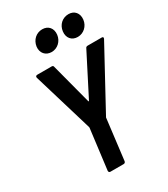

<svg xmlns="http://www.w3.org/2000/svg" viewBox="-220 -1014 974 1113"><g transform="rotate(-30 267.5 -457.5)"><path d="M233 -772C272 -772 305 -802 310 -843C315 -885 290 -914 250 -914C210 -914 178 -885 172 -843C167 -802 193 -772 233 -772ZM408 -772C447 -772 480 -802 485 -843C490 -885 465 -914 426 -914C385 -914 353 -885 348 -843C343 -802 367 -772 408 -772ZM180 -1H269C276 -1 281 -6 282 -13L315 -283C315 -285 315 -286 317 -289L533 -686C537 -694 535 -700 526 -700H431C425 -700 419 -697 417 -691L279 -421C276 -416 274 -416 273 -421L202 -691C201 -697 197 -700 190 -700H94C85 -700 81 -694 83 -686L202 -289C203 -286 203 -285 203 -283L169 -13C169 -6 173 -1 180 -1Z"/></g></svg>

Font: Barlow Semi Condensed SemiBold
Style: Italic
Weight: 600
Width: 4
Italic angle: -7°
Designer: Jeremy Tribby
Foundry: Tribby Type
Version: Version 1.422;hotconv 1.0.109;makeotfexe 2.5.65596